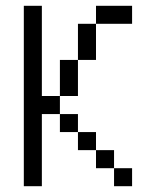

<svg xmlns="http://www.w3.org/2000/svg" viewBox="-20 -645 540 665"><path d="M437.5 0V-62.5H375V0ZM437.5 -562.5V-625H312.5V-562.5H250Q250 -562.5 250 -437.5H187.5Q187.5 -437.5 187.5 -312.5H125V-625H62.5Q62.5 -625 62.5 0H125Q125 0 125 -250H187.5V-187.5H250V-125H312.5V-62.5H375V-125H312.5V-187.5H250V-250H187.5V-312.5H250Q250 -312.5 250 -437.5H312.5Q312.5 -437.5 312.5 -562.5Z"/></svg>

Font: CalcUnifontExMono
Style: Regular
Weight: 500
Version: Version 15.0.06